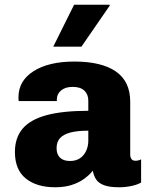

<svg xmlns="http://www.w3.org/2000/svg" viewBox="-20 -781 640 811"><path d="M213 10Q135 10 89 -27Q43 -64 43 -139Q43 -199 75.5 -237.5Q108 -276 176.5 -294.5Q245 -313 353 -313V-356Q353 -382 336.5 -398Q320 -414 287 -414Q256 -414 238 -399Q220 -384 220 -360V-354H59Q59 -358 58.5 -360Q58 -362 58 -362.5Q58 -363 58 -364.5Q58 -366 58 -370Q58 -440 122 -480.5Q186 -521 294 -521Q409 -521 469.5 -479Q530 -437 530 -352V-129Q530 -116 535.5 -109Q541 -102 552 -102Q565 -102 576 -108V-10Q561 -1 535.5 4.5Q510 10 483 10Q443 10 420 1.5Q397 -7 386.5 -22.5Q376 -38 372 -60Q357 -41 334.5 -25Q312 -9 282 0.5Q252 10 213 10ZM276 -101Q300 -101 317 -112Q334 -123 343.5 -143Q353 -163 353 -187V-229Q306 -229 276.5 -221Q247 -213 233 -197Q219 -181 219 -155Q219 -129 233.5 -115Q248 -101 276 -101ZM205 -584 293 -761H442L444 -758L324 -584Z"/></svg>

Font: Chivo Mono ExtraBold
Style: Regular
Weight: 800
Monospace: yes
Designer: Hector Gatti
Foundry: Omnibus-Type
Version: Version 1.008